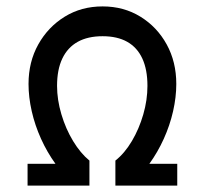

<svg xmlns="http://www.w3.org/2000/svg" viewBox="-20 -579 640 599"><path d="M66 0V-68H153Q127 -104 108 -146Q89 -188 79 -232Q69 -276 69 -317Q69 -386 99.5 -440.5Q130 -495 182 -527Q234 -559 300 -559Q366 -559 418 -527Q470 -495 500 -440.5Q530 -386 530 -317Q530 -276 520 -232Q510 -188 491 -146Q472 -104 446 -68H533V0H340V-78Q369 -101 391.5 -139Q414 -177 427 -222Q440 -267 440 -311Q440 -362 424 -396.5Q408 -431 377 -448.5Q346 -466 300 -466Q254 -466 222.5 -448.5Q191 -431 174.5 -396.5Q158 -362 158 -311Q158 -268 171.5 -222.5Q185 -177 208 -139Q231 -101 259 -78V0Z"/></svg>

Font: Jost
Style: Regular
Weight: 400
Version: Version 3.710